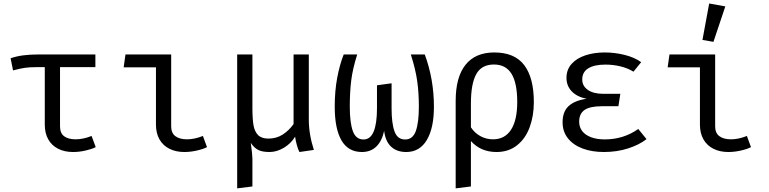

<svg xmlns="http://www.w3.org/2000/svg" viewBox="-20 -848 4348 1086"><path d="M521.5 -15.9Q501.5 -5.1 464.9 3.3Q428.2 11.8 393.3 11.8Q344.6 11.8 308.5 -6.7Q272.3 -25.1 252.8 -60Q233.3 -94.9 233.3 -143.1V-468.2H187.2Q148.7 -468.2 122.1 -464.6Q95.4 -461 53.8 -449.7L40 -518.5Q74.4 -530.3 112.6 -535.1Q150.8 -540 199.5 -540H519.5V-468.2H319.5V-133.3Q319.5 -94.9 342.8 -77.4Q366.2 -60 407.7 -60Q450.8 -60 497.9 -79Z M862.1 -467.2H679.5L689.7 -540H948.2V-133.3Q948.2 -95.4 972.1 -77.7Q995.9 -60 1037.4 -60Q1080.5 -60 1127.7 -79L1150.8 -15.9Q1131.3 -5.1 1094.4 3.3Q1057.4 11.8 1022.6 11.8Q974.4 11.8 937.9 -6.7Q901.5 -25.1 881.8 -60Q862.1 -94.9 862.1 -143.1Z M1726.7 -171.8Q1726.7 -88.2 1755.4 0L1673.8 11.8Q1666.2 -1 1659 -27.4Q1651.8 -53.8 1649.2 -74.9Q1625.1 -35.4 1585.1 -11.8Q1545.1 11.8 1504.6 11.8Q1464.1 11.8 1441.3 0.5Q1418.5 -10.8 1398.5 -39.5Q1407.7 26.2 1407.7 49.7V206.7L1321.5 217.4V-540H1407.7V-237.4Q1407.7 -175.9 1413.8 -140Q1420 -104.1 1439.5 -84.1Q1459 -64.1 1498.5 -64.1Q1543.6 -64.1 1579 -86.9Q1614.4 -109.7 1640.5 -146.2V-540H1726.7Z M2382.6 -540Q2434.4 -399.5 2434.4 -244.6Q2434.4 -123.6 2394.1 -55.9Q2353.8 11.8 2277.4 11.8Q2224.1 11.8 2192.1 -18.5Q2160 -48.7 2152.8 -107.7Q2140.5 -50.3 2108.7 -19.2Q2076.9 11.8 2027.2 11.8Q1949.7 11.8 1911.5 -53.8Q1873.3 -119.5 1873.3 -244.6Q1873.3 -333.8 1887.4 -408.5Q1901.5 -483.1 1924.1 -540H2000.5Q1974.9 -459.5 1966.7 -393.6Q1958.5 -327.7 1958.5 -244.6Q1958.5 -154.9 1975.6 -106.9Q1992.8 -59 2036.4 -59Q2112.3 -59 2112.3 -236.4V-365.6L2194.9 -376.9V-235.9Q2194.9 -150.3 2211.5 -104.6Q2228.2 -59 2271.3 -59Q2314.9 -59 2332.1 -107.2Q2349.2 -155.4 2349.2 -244.6Q2349.2 -324.1 2339.7 -390.5Q2330.3 -456.9 2303.6 -540Z M2999.5 -270.3Q2999.5 -192.3 2975.9 -128.2Q2952.3 -64.1 2904.6 -26.2Q2856.9 11.8 2788.2 11.8Q2699 11.8 2643.6 -50.3V206.7L2557.4 217.4V-277.4Q2557.4 -411.8 2613.1 -481.5Q2668.7 -551.3 2775.9 -551.3Q2890.8 -551.3 2945.1 -479.7Q2999.5 -408.2 2999.5 -270.3ZM2643.6 -263.6V-127.7Q2665.1 -95.4 2697.7 -77.7Q2730.3 -60 2768.7 -60Q2835.4 -60 2870.5 -114.1Q2905.6 -168.2 2905.6 -270.8Q2905.6 -377.9 2873.3 -430.5Q2841 -483.1 2773.8 -483.1Q2703.6 -483.1 2673.6 -428.2Q2643.6 -373.3 2643.6 -263.6Z M3385.6 -247.2Q3317.4 -247.2 3286.7 -226.2Q3255.9 -205.1 3255.9 -159.5Q3255.9 -129.2 3273.1 -106.7Q3290.3 -84.1 3323.1 -71.8Q3355.9 -59.5 3400.5 -59.5Q3506.7 -59.5 3590.3 -118.5L3636.9 -61Q3595.4 -28.7 3532.6 -8.5Q3469.7 11.8 3395.4 11.8Q3328.2 11.8 3275.4 -7.9Q3222.6 -27.7 3192.3 -65.6Q3162.1 -103.6 3162.1 -156.4Q3162.1 -216.4 3196.2 -247.9Q3230.3 -279.5 3297.4 -289.2Q3242.1 -301 3213.1 -332.1Q3184.1 -363.1 3184.1 -407.7Q3184.1 -453.8 3212.8 -486.2Q3241.5 -518.5 3290.8 -534.9Q3340 -551.3 3401 -551.3Q3456.4 -551.3 3512.1 -537.7Q3567.7 -524.1 3606.7 -496.4L3563.1 -442.6Q3529.7 -463.1 3488.7 -472.8Q3447.7 -482.6 3404.6 -482.6Q3341.5 -482.6 3307.4 -461.5Q3273.3 -440.5 3273.3 -398.5Q3273.3 -361.5 3305.1 -339.5Q3336.9 -317.4 3391.3 -317.4H3488.7L3477.9 -247.2Z M3939 -467.2H3756.4L3766.7 -540H4025.1V-133.3Q4025.1 -95.4 4049 -77.7Q4072.8 -60 4114.4 -60Q4157.4 -60 4204.6 -79L4227.7 -15.9Q4208.2 -5.1 4171.3 3.3Q4134.4 11.8 4099.5 11.8Q4051.3 11.8 4014.9 -6.7Q3978.5 -25.1 3958.7 -60Q3939 -94.9 3939 -143.1ZM3953.3 -622.1 3991.3 -828.2 4082.6 -811.8 4015.4 -611.3Z"/></svg>

Font: Fira Code
Style: Regular
Weight: 400
Designer: Carrois Corporate, Edenspiekermann AG, Nikita Prokopov
Foundry: Carrois Corporate, Edenspiekermann AG, Nikita Prokopov
Version: Version 5.002